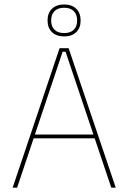

<svg xmlns="http://www.w3.org/2000/svg" viewBox="-20 -860 588 880"><path d="M58.5 0H38L253 -639H294.5L510.5 0H490L280.5 -623H267ZM421 -226H127V-243.5H421ZM198 -765.5V-766.5Q198 -800.5 218.5 -820Q239 -839.5 274 -839.5Q309 -839.5 329.2 -820Q349.5 -800.5 349.5 -766.5V-765.5Q349.5 -732 329.2 -712.5Q309 -693 274 -693Q239 -693 218.5 -712.5Q198 -732 198 -765.5ZM214.5 -766.5V-765.5Q214.5 -738.5 230 -723.5Q245.5 -708.5 274 -708.5Q302.5 -708.5 318 -723.5Q333.5 -738.5 333.5 -765.5V-766.5Q333.5 -794 318 -809.2Q302.5 -824.5 274 -824.5Q245.5 -824.5 230 -809.2Q214.5 -794 214.5 -766.5Z"/></svg>

Font: Anek Kannada Medium Thin
Style: Regular
Weight: 250
Version: Version 1.003